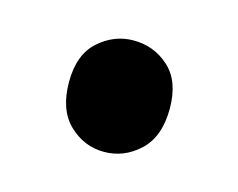

<svg xmlns="http://www.w3.org/2000/svg" viewBox="-42 -209 345 278"><g transform="rotate(15 131.0 -69.5)"><path d="M130 14Q100 14 77.5 -7.5Q55 -29 55 -71Q55 -112 78 -132.5Q101 -153 130 -153Q161 -153 183.5 -132.5Q206 -112 206 -71Q206 -29 183 -7.5Q160 14 130 14Z"/></g></svg>

Font: Yaldevi SemiBold
Style: Regular
Weight: 600
Designer: Sol Matas, Rajitha Manaperi, Kosala Senevirathne
Foundry: Mooniak
Version: Version 1.100